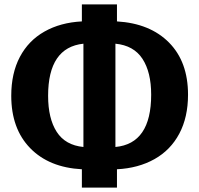

<svg xmlns="http://www.w3.org/2000/svg" viewBox="-20 -780 903 870"><path d="M510 -13V70H351V-13Q202 -21 116.5 -109Q31 -197 31 -346Q31 -448 70 -522Q109 -596 181.5 -637Q254 -678 351 -683V-760H510V-683Q660 -674 746 -587Q832 -500 832 -351Q832 -249 792.5 -174.5Q753 -100 680 -59Q607 -18 510 -13ZM665 -351Q665 -453 625.5 -513.5Q586 -574 503 -582V-114Q665 -129 665 -351ZM358 -114V-582Q198 -565 198 -346Q198 -243 237 -182.5Q276 -122 358 -114Z"/></svg>

Font: Fira Sans BGR
Style: Bold
Weight: 700
Designer: bBox Type GmbH & Carrois Corporate GbR & Edenspiekermann AG
Foundry: bBox Type GmbH & Carrois Corporate GbR & Edenspiekermann AG
Version: Version 4.301